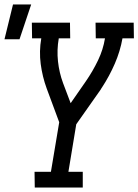

<svg xmlns="http://www.w3.org/2000/svg" viewBox="-61 -836 617 856"><path d="M94 0 93 -70H166L203 -291L147 -442Q128 -494 120.5 -550.5Q113 -607 123 -665H82L81 -735H251L252 -665H201Q192 -613 197.5 -562.5Q203 -512 220 -466L254 -376L322 -474Q353 -519 376 -567Q399 -615 407 -665H366L365 -735H535L536 -665H485Q475 -608 451 -552.5Q427 -497 393 -445L392 -444Q391 -442 389.5 -439.5Q388 -437 386 -434L279 -282L244 -70H308V0ZM-41 -661 -3 -816H78L26 -661Z"/></svg>

Font: Iosevka Curly Slab
Style: Italic
Weight: 400
Italic angle: -9°
Monospace: yes
Designer: Belleve Invis
Foundry: Belleve Invis
Version: Version 22.1.2; ttfautohint (v1.8.4)